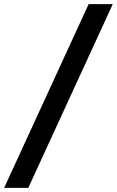

<svg xmlns="http://www.w3.org/2000/svg" viewBox="-58 -795 562 923"><path d="M-38 108 368 -775H484L78 108Z"/></svg>

Font: DM Sans 28pt SemiBold
Style: Italic
Weight: 600
Italic angle: -10°
Version: Version 4.004;gftools[0.9.30]